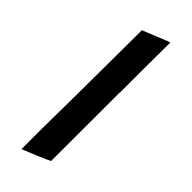

<svg xmlns="http://www.w3.org/2000/svg" viewBox="-222 -652 693 693"><g transform="rotate(45 124.0 -306.0)"><path d="M178 -28C177 -29 172 -28 170 -27L176 -30V-37C176 -292 177 -369 176 -377C176 -376 177 -375 177 -374V-433C177 -437 177 -551 178 -625V-632C173 -631 172 -630 171 -630H170C162 -626 83 -595 74 -591C74 -479 71 -104 70 -68V20C76 17 185 -26 178 -28Z"/></g></svg>

Font: HIVNotRetro
Style: Regular
Weight: 400
Designer: Feorag
Foundry: Feorag
Version: Version 1.000;PS 001.000;hotconv 1.0.88;makeotf.lib2.5.64775